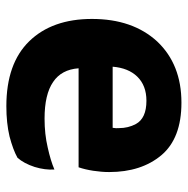

<svg xmlns="http://www.w3.org/2000/svg" viewBox="-14 -544 577 589"><g transform="rotate(90 274.5 -249.5)"><path d="M493.2 -202.1Q500 -221.7 503.9 -247.1Q507.8 -272.5 507.8 -295.9Q507.8 -394.5 456.1 -456.1Q404.3 -517.6 294.9 -517.6Q177.7 -517.6 107.4 -443.4Q38.1 -368.2 38.1 -243.2Q38.1 -121.1 106.4 -50.8Q174.8 19.5 305.7 19.5Q357.4 19.5 398.4 9.8Q439.5 -1 463.9 -14.6Q481.4 -34.2 492.2 -67.4Q502 -99.6 500 -127.9Q472.7 -116.2 432.6 -107.4Q391.6 -97.7 343.8 -97.7Q269.5 -97.7 231.4 -124Q193.4 -149.4 189.5 -202.1Q290 -202.1 493.2 -202.1ZM184.6 -306.6Q188.5 -354.5 214.8 -381.8Q242.2 -410.2 289.1 -410.2Q342.8 -410.2 360.4 -377.9Q373 -354.5 373 -326.2Q374 -317.4 372.1 -306.6Q309.6 -306.6 184.6 -306.6Z"/></g></svg>

Font: cl
Style: Bold
Weight: 400
Designer: Mitja Miklavcic
Version: Version 7.504; 2011; Build 1021